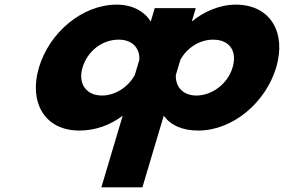

<svg xmlns="http://www.w3.org/2000/svg" viewBox="-20 -548 1224 828"><path d="M983 -257C961.9 -186 894 -136 827 -136C771.7 -136 736 -171.1 738.3 -224.3L757.9 -290.1C786.5 -342.2 841.2 -377 898.8 -377C970.8 -377 1003.9 -327 983 -257ZM148 -257C103.4 -107 172 15 322 15C391 15 454.9 -8 509.1 -49L417.1 260H594.1L686.1 -49C715.9 -8 766 15 835 15C985 15 1126.4 -107 1171 -257C1215.7 -407 1146.7 -528 996.7 -528C926.7 -528 857.5 -497 807 -455L824.3 -513H822.3H649.3H647.3L630 -455C604.5 -497 553.7 -528 483.7 -528C333.7 -528 192.7 -407 148 -257ZM336 -257C356.9 -327 419.8 -377 491.8 -377C549.3 -377 583.3 -342.2 580.9 -290.1L561.3 -224.3C531.9 -171.1 475.3 -136 420 -136C353 -136 314.9 -186 336 -257Z"/></svg>

Font: Hussar
Style: BdOblThree
Weight: 700
Foundry: Cannot Into Space Fonts
Version: Version 2.00